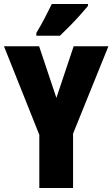

<svg xmlns="http://www.w3.org/2000/svg" viewBox="-20 -947 566 967"><path d="M264 -454 351 -714H526L348 -274V0H178V-268L0 -714H177ZM423 -917Q409 -900 385.5 -873.5Q362 -847 334.5 -819Q307 -791 282 -767H163V-781Q187 -821 206 -857.5Q225 -894 241 -927H423Z"/></svg>

Font: Noto Sans Tamil ExtraCondensed Black
Style: Regular
Weight: 900
Width: 2
Designer: Jelle Bosma - Monotype Design Team
Foundry: Monotype Imaging Inc.
Version: Version 2.004; ttfautohint (v1.8.4.7-5d5b)